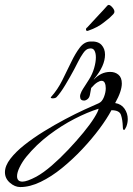

<svg xmlns="http://www.w3.org/2000/svg" viewBox="-216 -450 537 777"><path d="M-134 307Q-156 307 -176 289.5Q-196 272 -196 247Q-196 221 -174 192.5Q-152 164 -116.5 136Q-81 108 -38 81.5Q5 55 47.5 32.5Q90 10 126 -6.5Q162 -23 183 -32Q197 -38 204.5 -57Q212 -76 212 -93Q212 -106 208 -114.5Q204 -123 195 -123Q188 -123 177.5 -116.5Q167 -110 153 -94L148 -67Q146 -55 138.5 -49Q131 -43 124 -43Q108 -43 108 -60Q108 -68 114 -80Q118 -88 129 -104.5Q140 -121 144 -128Q158 -150 165 -174.5Q172 -199 172 -218Q172 -236 165.5 -246.5Q159 -257 143 -253Q132 -251 121 -235.5Q110 -220 100.5 -201Q91 -182 84 -169Q68 -139 48.5 -106.5Q29 -74 13 -57Q8 -52 -3 -52Q-7 -52 -9.5 -53.5Q-12 -55 -9 -58Q17 -87 36 -125Q55 -163 72 -198.5Q89 -234 107 -257.5Q125 -281 149 -282Q180 -284 194.5 -268.5Q209 -253 209 -229Q209 -184 166 -132Q165 -131 163 -127Q192 -159 230 -159Q250 -159 263.5 -147.5Q277 -136 277 -112Q277 -97 270.5 -77.5Q264 -58 250 -33Q275 -29 288 -10Q301 9 301 32Q301 48 295 63Q289 76 286 76Q281 76 281 63Q280 34 273.5 15Q267 -4 235 -4Q217 30 186.5 71Q156 112 117 153.5Q78 195 35 230Q-8 265 -51.5 286Q-95 307 -134 307ZM-125 285Q-116 285 -102 280Q-88 275 -69 265Q-40 249 -6.5 220Q27 191 60.5 155.5Q94 120 121.5 86.5Q149 53 165.5 26.5Q182 0 183 -10Q138 4 85.5 31Q33 58 -18 96.5Q-69 135 -110 185Q-126 205 -136.5 226.5Q-147 248 -147 263Q-147 285 -125 285ZM139 -325H137Q132 -325 132 -331Q132 -336 137 -339Q145 -347 160.5 -364.5Q176 -382 186 -392Q191 -397 201.5 -408.5Q212 -420 219 -428Q223 -430 223 -430Q229 -431 238 -421Q247 -411 247 -403Q247 -397 242 -392Q232 -382 226 -376.5Q220 -371 204 -359Q193 -350 177.5 -341.5Q162 -333 139 -325Z"/></svg>

Font: The Nautigal
Style: Bold
Weight: 700
Designer: Robert E. Leuschke
Foundry: Robert E. Leuschke
Version: Version 1.100; ttfautohint (v1.8.3)